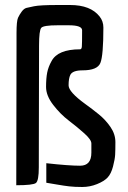

<svg xmlns="http://www.w3.org/2000/svg" viewBox="-20 -740 512 767"><path d="M165 -88Q255 -78 300 -78Q345 -78 345 -130V-167Q345 -182 316.5 -207.5Q288 -233 254.5 -258.5Q221 -284 192.5 -321Q164 -358 164 -392.5Q164 -427 168.5 -450Q173 -473 186 -496Q211 -543 300 -543Q306 -543 307 -554Q308 -565 308 -619Q308 -639 255 -639H210Q154 -639 145 -629Q136 -619 136 -558L135 -71Q135 -18 123.5 -9Q112 0 45 0L46 -558V-608Q46 -656 52 -669Q58 -682 67 -694Q76 -706 86 -708.5Q96 -711 116 -715Q140 -720 210 -720H260Q342 -720 378 -674Q393 -655 393 -630Q393 -518 381 -488.5Q369 -459 310 -459Q270 -459 261 -441Q254 -427 254 -399Q254 -373 320 -325Q348 -305 375 -283Q402 -261 421.5 -232.5Q441 -204 441 -172Q441 -140 440 -122Q439 -104 431.5 -75Q424 -46 410 -31Q396 -16 367.5 -4.5Q339 7 308.5 7Q278 7 256.5 4.5Q235 2 206.5 -3Q178 -8 165 -10Z"/></svg>

Font: Economica
Style: Bold
Weight: 700
Designer: Vicente Lamonaca
Foundry: Vicente Lamonaca
Version: Version 1.100